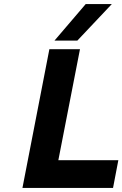

<svg xmlns="http://www.w3.org/2000/svg" viewBox="-20 -921 600 941"><path d="M90 0 222 -680H372L266 -136H560L534 0ZM247 -722 400 -901H528L359 -722Z"/></svg>

Font: Teachers
Style: Italic
Weight: 400
Italic angle: -11°
Designer: Alfredo Marco Pradil, Chank Diesel
Version: Version 1.001